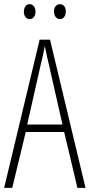

<svg xmlns="http://www.w3.org/2000/svg" viewBox="-20 -905 432 925"><path d="M353 0 289 -269H104L39 0H0L171 -714H221L392 0ZM215 -596Q209 -622 204.5 -641.5Q200 -661 196 -683Q192 -661 187.5 -641.5Q183 -622 177 -597L111 -305H281ZM95 -849Q95 -864 102.5 -874.5Q110 -885 123 -885Q135 -885 143 -875Q151 -865 151 -849Q151 -832 143 -822.5Q135 -813 123 -813Q110 -813 102.5 -823.5Q95 -834 95 -849ZM240 -850Q240 -865 248 -875Q256 -885 269 -885Q281 -885 289 -875.5Q297 -866 297 -850Q297 -833 289 -823Q281 -813 269 -813Q256 -813 248 -823.5Q240 -834 240 -850Z"/></svg>

Font: Noto Sans Tamil ExtraCondensed ExtraLight
Style: Regular
Weight: 200
Width: 2
Designer: Jelle Bosma - Monotype Design Team
Foundry: Monotype Imaging Inc.
Version: Version 2.004; ttfautohint (v1.8.4.7-5d5b)